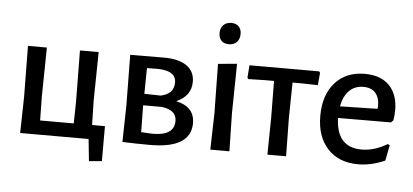

<svg xmlns="http://www.w3.org/2000/svg" viewBox="-52 -786 2179 1012"><g transform="rotate(5 1037.5 -279.5)"><path d="M75 0 79 -193 76 -461H176L172 -202L174 -75H352L354 -193L351 -461H450L446 -202L449 -75H517V110L449 116L437 0Z M616 0 620 -193 617 -461 796 -462Q874 -462 916 -432.5Q958 -403 958 -348Q958 -273 880 -239Q978 -217 978 -131Q978 3 762 3Q693 3 616 0ZM763 -400Q755 -400 738 -399.5Q721 -399 711 -399L709 -263L795 -261Q865 -275 865 -336Q865 -400 763 -400ZM807 -202H708L710 -60Q717 -60 730.5 -59Q744 -58 754.5 -57.5Q765 -57 773 -57Q885 -57 885 -135Q885 -192 807 -202Z M1134 -675Q1159 -675 1173 -660.5Q1187 -646 1187 -621Q1187 -594 1171.5 -578Q1156 -562 1130 -562Q1104 -562 1090 -576.5Q1076 -591 1076 -617Q1076 -643 1091.5 -659Q1107 -675 1134 -675ZM1081 0 1086 -193 1082 -454 1182 -463 1178 -202 1182 0Z M1383 0 1386 -193 1384 -390H1337L1248 -388L1243 -395L1248 -461H1616L1622 -454L1616 -388L1528 -390H1482L1479 -202L1482 0Z M1864 9Q1761 9 1702 -54.5Q1643 -118 1643 -228Q1643 -339 1701 -404Q1759 -469 1858 -469Q1955 -469 2000.5 -407.5Q2046 -346 2029 -238L2017 -226L1737 -225Q1742 -70 1875 -70Q1942 -70 2011 -111L2021 -105L2005 -23Q1933 9 1864 9ZM1857 -400Q1811 -400 1781.5 -370.5Q1752 -341 1742 -287L1940 -291L1942 -305Q1942 -351 1920 -375.5Q1898 -400 1857 -400Z"/></g></svg>

Font: Alegreya Sans Medium
Style: Regular
Weight: 500
Designer: Juan Pablo del Peral
Foundry: Huerta Tipografica
Version: Version 2.007